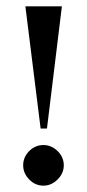

<svg xmlns="http://www.w3.org/2000/svg" viewBox="-20 -580 274 605"><path d="M108 -175 60 -560H175L128 -175ZM117 5Q91 5 72 -14.5Q53 -34 53 -59Q53 -85 72 -104Q91 -123 117 -123Q142 -123 161.5 -104Q181 -85 181 -59Q181 -34 161.5 -14.5Q142 5 117 5Z"/></svg>

Font: Spectral SC Medium
Style: Regular
Weight: 500
Designer: Jean-Baptiste Levee
Foundry: Production Type
Version: Version 2.001